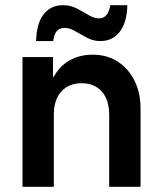

<svg xmlns="http://www.w3.org/2000/svg" viewBox="-20 -720 625 740"><path d="M66.7 0V-500H184.2V-424.2H187.5Q209.2 -465 247.9 -487.1Q286.7 -509.2 337.5 -509.2Q392.5 -509.2 433.8 -482.5Q475 -455.8 498.3 -409.2Q521.7 -362.5 521.7 -301.7V0H400.8V-278.3Q400.8 -335 372.5 -367.1Q344.2 -399.2 294.2 -399.2Q245 -399.2 216.2 -367.1Q187.5 -335 187.5 -278.3V0ZM119.2 -561.7Q120.8 -630 148.3 -665Q175.8 -700 222.5 -700Q251.7 -700 275.8 -687.5Q300 -675 321.2 -662.1Q342.5 -649.2 361.7 -649.2Q396.7 -649.2 405 -700H470.8Q469.2 -632.5 441.2 -597.1Q413.3 -561.7 366.7 -561.7Q339.2 -561.7 315 -574.6Q290.8 -587.5 269.6 -600Q248.3 -612.5 228.3 -612.5Q210 -612.5 199.2 -600.4Q188.3 -588.3 185 -561.7Z"/></svg>

Font: Funnel Sans SemiBold
Style: Regular
Weight: 600
Designer: NORD ID, Kristian Moeller
Foundry: Dicotype
Version: Version 1.000